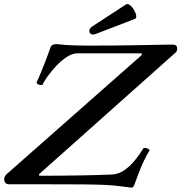

<svg xmlns="http://www.w3.org/2000/svg" viewBox="-48 -885 871 922"><path d="M582 16 527 9Q498 5 456.5 3Q415 1 353 0.5Q291 0 201 0H-3Q-28 0 -28 -26Q-28 -35 -18 -47L634 -622L631 -629H324Q300 -629 273.5 -612Q247 -595 223.5 -570Q200 -545 182 -520Q164 -495 157 -480Q155 -476 147.5 -476.5Q140 -477 133.5 -481Q127 -485 128 -489Q147 -532 163 -572.5Q179 -613 194 -656Q199 -673 222 -673Q226 -673 232.5 -672.5Q239 -672 248 -671Q260 -669 298.5 -667.5Q337 -666 377 -666Q493 -666 580.5 -667.5Q668 -669 720 -670Q772 -671 781 -671Q803 -671 803 -651Q803 -637 790 -628L139 -48L141 -41Q234 -41 328 -42.5Q422 -44 491 -47Q522 -49 549.5 -68Q577 -87 600 -115.5Q623 -144 640 -172Q643 -176 651 -174.5Q659 -173 665.5 -169Q672 -165 669 -161Q656 -141 642 -110.5Q628 -80 616.5 -50Q605 -20 598 0Q592 18 582 16ZM412 -722Q397 -716 388.5 -722Q380 -728 381 -738.5Q382 -749 395 -758L556 -863Q565 -869 576 -860.5Q587 -852 595.5 -837.5Q604 -823 606 -810Q608 -797 599 -794Z"/></svg>

Font: Junicode SmExp
Style: Bold Italic
Weight: 700
Width: 6
Italic angle: -11°
Designer: Peter S. Baker
Version: Version 2.205; ttfautohint (v1.8.4)